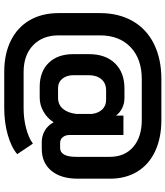

<svg xmlns="http://www.w3.org/2000/svg" viewBox="44 -810 802 931"><g transform="rotate(90 445.5 -345.0)"><path d="M44 -228V-428Q44 -519 82.5 -586.5Q121 -654 193.5 -690Q266 -726 364 -726H562Q649 -726 713.5 -696Q778 -666 812.5 -609.5Q847 -553 847 -476V-321Q847 -239 808.5 -192.5Q770 -146 702 -146H669Q639 -146 613.5 -161Q588 -176 574 -203H573Q553 -172 521 -154Q489 -136 454 -136H402Q328 -136 285.5 -179.5Q243 -223 243 -299V-375Q243 -455 287.5 -501Q332 -547 410 -547H456Q482 -547 504.5 -536Q527 -525 541 -506V-542H635V-282Q635 -261 645.5 -248Q656 -235 674 -235H698Q719 -235 730 -254.5Q741 -274 741 -312V-476Q741 -548 693 -589.5Q645 -631 562 -631H364Q266 -631 209 -576.5Q152 -522 152 -428V-228Q152 -150 200 -104Q248 -58 330 -58H506Q556 -58 602 -70Q648 -82 677 -103L728 -27Q694 2 634 19Q574 36 503 36H330Q242 36 177.5 4Q113 -28 78.5 -87.5Q44 -147 44 -228ZM455 -225Q488 -225 508 -248.5Q528 -272 533 -314V-389Q529 -421 511 -439.5Q493 -458 465 -458H418Q384 -458 364.5 -435Q345 -412 345 -372V-301Q345 -267 362 -246Q379 -225 407 -225Z"/></g></svg>

Font: Bai Jamjuree SemiBold
Style: Regular
Weight: 600
Version: Version 1.000; ttfautohint (v1.6)